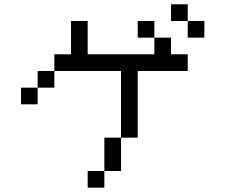

<svg xmlns="http://www.w3.org/2000/svg" viewBox="-20 -866 1040 886"><path d="M307.7 -769.2H384.6V-615.4H846.2V-538.5H615.4V-230.8H538.5V-76.9H461.5V0H384.6V-76.9H461.5V-230.8H538.5V-538.5H230.8V-461.5H153.8V-384.6H76.9V-461.5H153.8V-538.5H230.8V-615.4H307.7ZM846.2 -769.2H923.1V-692.3H846.2ZM769.2 -846.2H846.2V-769.2H769.2ZM692.3 -692.3H769.2V-615.4H692.3ZM615.4 -769.2H692.3V-692.3H615.4Z"/></svg>

Font: Mintsoda - Lime Green 13x16
Style: Regular
Weight: 400
Designer: Mintsoda-15
Version: Version 1.0